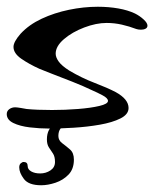

<svg xmlns="http://www.w3.org/2000/svg" viewBox="-23 -369 472 569"><path d="M123 12Q95 12 65.5 8.5Q36 5 16.5 -4.5Q-3 -14 -3 -31Q-3 -40 4.5 -45.5Q12 -51 22 -51Q27 -51 39 -49Q51 -47 56 -46Q86 -43 131 -43Q170 -43 208 -46Q246 -49 271.5 -55Q297 -61 297 -70Q297 -78 281 -86.5Q265 -95 251 -101Q224 -114 191 -127Q158 -140 130.5 -150.5Q103 -161 94 -165Q63 -179 40 -195Q17 -211 17 -230Q17 -245 38 -269Q63 -296 100.5 -313.5Q138 -331 181.5 -340Q225 -349 267 -349Q299 -349 327.5 -344Q356 -339 377 -329Q391 -322 402.5 -311.5Q414 -301 414 -293Q414 -287 408.5 -284Q403 -281 395 -281Q391 -281 387.5 -281.5Q384 -282 381 -283Q360 -291 338 -296Q316 -301 293 -301Q262 -301 226.5 -287.5Q191 -274 166.5 -253Q142 -232 142 -210Q142 -199 151 -186.5Q160 -174 182 -160Q219 -138 257 -123.5Q295 -109 320 -96Q358 -75 358 -49Q358 -30 334 -18Q310 -6 273 0.5Q236 7 195.5 9.5Q155 12 123 12ZM99 180Q62 180 48 161.5Q34 143 34 127Q34 119 38.5 115Q43 111 47 111Q59 111 59 123Q59 133 69.5 139Q80 145 96 145Q113 145 126.5 136Q140 127 140 111Q140 95 134 86Q128 77 122 68Q116 59 116 44Q116 11 141 -2Q149 -6 160 -6Q167 -6 170.5 -4.5Q174 -3 170 0Q163 4 156.5 12Q150 20 150 34Q150 47 161.5 55.5Q173 64 184.5 74Q196 84 196 104Q196 132 180 148.5Q164 165 141.5 172.5Q119 180 99 180Z"/></svg>

Font: Grechen Fuemen
Style: Regular
Weight: 400
Designer: Robert E. Leuschke
Foundry: Robert E. Leuschke
Version: Version 1.010; ttfautohint (v1.8.3)